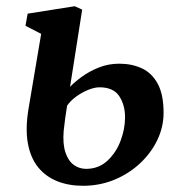

<svg xmlns="http://www.w3.org/2000/svg" viewBox="-20 -587 586 618"><path d="M247 11Q201.5 11 164.8 -3.5Q128 -18 103.2 -48Q78.5 -78 69.8 -125.2Q61 -172.5 72 -238L112.5 -478L62 -504L69 -543L220.5 -567L244.5 -556L205.5 -307.5Q219 -322 242.8 -339.5Q266.5 -357 297.5 -369.5Q328.5 -382 364 -382Q404.5 -382 436.8 -367Q469 -352 487.8 -317.2Q506.5 -282.5 506.5 -224Q506.5 -178 486.2 -136Q466 -94 430.2 -60.8Q394.5 -27.5 347.5 -8.2Q300.5 11 247 11ZM257 -43.5Q297 -43.5 325 -69Q353 -94.5 367.8 -133Q382.5 -171.5 382.5 -209.5Q382.5 -249 363.8 -277.5Q345 -306 300 -306Q284.5 -306 264.5 -298Q244.5 -290 226 -276.8Q207.5 -263.5 196 -247Q192.5 -226.5 189.8 -206Q187 -185.5 185 -166Q181.5 -124 190.5 -96.8Q199.5 -69.5 217.2 -56.5Q235 -43.5 257 -43.5Z"/></svg>

Font: Merriweather 20pt SemiBold
Style: Italic
Weight: 600
Italic angle: -7.8°
Version: Version 2.101